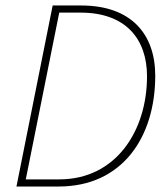

<svg xmlns="http://www.w3.org/2000/svg" viewBox="-20 -680 612 700"><path d="M40 0H194C426 0 546 -180 546 -404C546 -556 458 -660 276 -660H172ZM74 -26 196 -634H274C438 -634 516 -538 516 -402C516 -202 402 -26 196 -26Z"/></svg>

Font: Source Sans Pro ExtraLight
Style: Italic
Weight: 200
Italic angle: -11°
Designer: Paul D. Hunt
Foundry: Adobe Systems Incorporated
Version: Version 3.006;hotconv 1.0.111;makeotfexe 2.5.65597